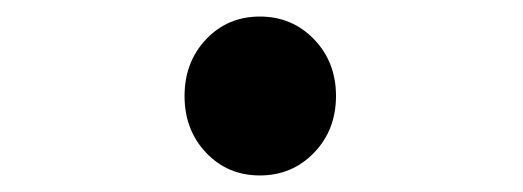

<svg xmlns="http://www.w3.org/2000/svg" viewBox="-20 -488 632 232"><path d="M294 -276Q255 -276 229 -303.5Q203 -331 203 -372Q203 -413 229 -440.5Q255 -468 294 -468Q333 -468 359.5 -440.5Q386 -413 386 -372Q386 -331 359.5 -303.5Q333 -276 294 -276Z"/></svg>

Font: Resource Han Rounded JP
Style: Bold
Weight: 700
Designer: Cyano Hao (round all glyphs); Ryoko NISHIZUKA 西塚涼子 (kana, bopomofo & ideographs); Paul D. Hunt (Latin, Greek & Cyrillic)
Foundry: Cyano Hao
Version: 0.990